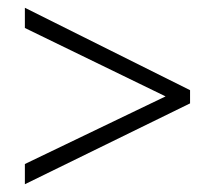

<svg xmlns="http://www.w3.org/2000/svg" viewBox="-20 -606 554 494"><path d="M44 -184 406 -358 44 -534V-586L469 -374V-340L44 -132Z"/></svg>

Font: Noto Sans Lao SemiCondensed Light
Style: Regular
Weight: 300
Width: 4
Designer: Monotype Design Team
Foundry: Monotype Imaging Inc.
Version: Version 2.003; ttfautohint (v1.8.4.7-5d5b)